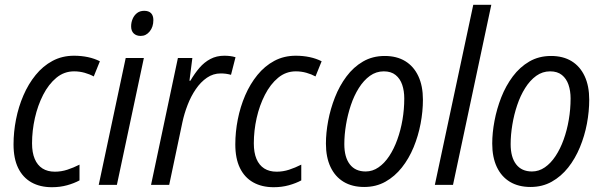

<svg xmlns="http://www.w3.org/2000/svg" viewBox="-20 -780 2542 810"><path d="M199.2 9.8Q148.9 9.8 112.5 -10.7Q76.2 -31.2 56.6 -71.3Q37.1 -111.3 37.1 -170.9Q37.1 -223.1 47.6 -276.4Q58.1 -329.6 78.9 -377.7Q99.6 -425.8 130.4 -463.6Q161.1 -501.5 201.7 -523.2Q242.2 -544.9 292.5 -544.9Q322.8 -544.9 350.6 -539.1Q378.4 -533.2 401.4 -521.5L375.5 -457.5Q358.9 -466.8 337.2 -472.9Q315.4 -479 292.5 -479Q250.5 -479 217.8 -451.9Q185.1 -424.8 162.1 -380.1Q139.2 -335.4 127.2 -282Q115.2 -228.5 115.2 -175.3Q115.2 -136.2 126.5 -109.6Q137.7 -83 159.2 -69.3Q180.7 -55.7 211.4 -55.7Q238.3 -55.7 263.9 -64Q289.6 -72.3 315.4 -85.4V-19Q293 -6.8 263.2 1.5Q233.4 9.8 199.2 9.8Z M396.5 0 510.3 -535.2H586.9L473.1 0ZM573.7 -628.4Q555.2 -628.4 544.2 -638.9Q533.2 -649.4 533.2 -668.9Q533.2 -685.5 539.6 -700.4Q545.9 -715.3 558.1 -724.9Q570.3 -734.4 588.4 -734.4Q607.4 -734.4 617.2 -724.4Q627 -714.4 627 -695.3Q627 -666.5 611.6 -647.5Q596.2 -628.4 573.7 -628.4Z M617.2 0 730.5 -535.2H791.5L779.3 -439.5H783.2Q800.8 -469.7 821.3 -493.7Q841.8 -517.6 867.7 -531.2Q893.6 -544.9 926.3 -544.9Q938.5 -544.9 950.4 -543.5Q962.4 -542 973.6 -538.6L954.6 -464.4Q943.8 -467.3 933.3 -468.8Q922.9 -470.2 911.1 -470.2Q879.4 -470.2 853 -452.1Q826.7 -434.1 806.2 -404.1Q785.6 -374 771.5 -337.4Q757.3 -300.8 749.5 -264.2L693.8 0Z M1134.8 9.8Q1084.5 9.8 1048.1 -10.7Q1011.7 -31.2 992.2 -71.3Q972.7 -111.3 972.7 -170.9Q972.7 -223.1 983.2 -276.4Q993.7 -329.6 1014.4 -377.7Q1035.2 -425.8 1065.9 -463.6Q1096.7 -501.5 1137.2 -523.2Q1177.7 -544.9 1228 -544.9Q1258.3 -544.9 1286.1 -539.1Q1314 -533.2 1336.9 -521.5L1311 -457.5Q1294.4 -466.8 1272.7 -472.9Q1251 -479 1228 -479Q1186 -479 1153.3 -451.9Q1120.6 -424.8 1097.7 -380.1Q1074.7 -335.4 1062.7 -282Q1050.8 -228.5 1050.8 -175.3Q1050.8 -136.2 1062 -109.6Q1073.2 -83 1094.7 -69.3Q1116.2 -55.7 1147 -55.7Q1173.8 -55.7 1199.5 -64Q1225.1 -72.3 1251 -85.4V-19Q1228.5 -6.8 1198.7 1.5Q1168.9 9.8 1134.8 9.8Z M1516.6 8.8Q1465.8 8.8 1429.7 -12.9Q1393.6 -34.7 1374.3 -75.7Q1355 -116.7 1355 -174.3Q1355 -219.7 1364.5 -270.3Q1374 -320.8 1393.1 -369.4Q1412.1 -418 1441.7 -457.5Q1471.2 -497.1 1511.5 -520.5Q1551.8 -543.9 1603 -543.9Q1653.8 -543.9 1689.7 -522Q1725.6 -500 1744.9 -458.7Q1764.2 -417.5 1764.2 -359.4Q1764.2 -310.1 1754.4 -258.3Q1744.6 -206.5 1724.9 -158.7Q1705.1 -110.8 1675.3 -73.2Q1645.5 -35.6 1606 -13.4Q1566.4 8.8 1516.6 8.8ZM1522.5 -56.6Q1551.8 -56.6 1576.9 -74Q1602.1 -91.3 1622.1 -121.6Q1642.1 -151.9 1656.2 -191.2Q1670.4 -230.5 1678 -274.9Q1685.5 -319.3 1685.5 -364.7Q1685.5 -396.5 1676.8 -422.4Q1668 -448.2 1648.9 -463.6Q1629.9 -479 1599.1 -479Q1566.9 -479 1540.5 -460Q1514.2 -440.9 1493.9 -408.7Q1473.6 -376.5 1460.2 -336.4Q1446.8 -296.4 1439.7 -253.7Q1432.6 -210.9 1432.6 -171.9Q1432.6 -116.7 1455.8 -86.7Q1479 -56.6 1522.5 -56.6Z M1814.5 0 1976.6 -759.8H2052.7L1891.1 0Z M2218.3 8.8Q2167.5 8.8 2131.3 -12.9Q2095.2 -34.7 2075.9 -75.7Q2056.6 -116.7 2056.6 -174.3Q2056.6 -219.7 2066.2 -270.3Q2075.7 -320.8 2094.7 -369.4Q2113.8 -418 2143.3 -457.5Q2172.9 -497.1 2213.1 -520.5Q2253.4 -543.9 2304.7 -543.9Q2355.5 -543.9 2391.4 -522Q2427.2 -500 2446.5 -458.7Q2465.8 -417.5 2465.8 -359.4Q2465.8 -310.1 2456.1 -258.3Q2446.3 -206.5 2426.5 -158.7Q2406.7 -110.8 2377 -73.2Q2347.2 -35.6 2307.6 -13.4Q2268.1 8.8 2218.3 8.8ZM2224.1 -56.6Q2253.4 -56.6 2278.6 -74Q2303.7 -91.3 2323.7 -121.6Q2343.8 -151.9 2357.9 -191.2Q2372.1 -230.5 2379.6 -274.9Q2387.2 -319.3 2387.2 -364.7Q2387.2 -396.5 2378.4 -422.4Q2369.6 -448.2 2350.6 -463.6Q2331.5 -479 2300.8 -479Q2268.6 -479 2242.2 -460Q2215.8 -440.9 2195.6 -408.7Q2175.3 -376.5 2161.9 -336.4Q2148.4 -296.4 2141.4 -253.7Q2134.3 -210.9 2134.3 -171.9Q2134.3 -116.7 2157.5 -86.7Q2180.7 -56.6 2224.1 -56.6Z"/></svg>

Font: Open Sans SemiCondensed
Style: Italic
Weight: 400
Width: 4
Italic angle: -12°
Designer: Monotype Design Team
Foundry: Monotype Imaging Inc.
Version: Version 3.000